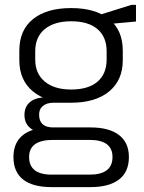

<svg xmlns="http://www.w3.org/2000/svg" viewBox="-20 -580 588 785"><path d="M271 -160Q171 -160 115 -206Q59 -252 59 -334V-373Q59 -457 115 -502Q171 -547 271 -547Q370 -547 426 -502Q482 -457 482 -373V-334Q482 -252 426 -206Q370 -160 271 -160ZM191 185Q114 185 74.5 154Q35 123 35 62Q35 3 74 -28Q113 -59 191 -59H350Q426 -59 466.5 -28Q507 3 507 62Q507 123 466.5 154Q426 185 350 185ZM346 134Q440 134 440 62Q440 -8 346 -8H197Q99 -8 99 62Q99 136 197 134ZM168 -37Q127 -37 103.5 -56.5Q80 -76 80 -110Q80 -144 103 -163Q126 -182 169 -182H271V-160H199Q171 -160 155 -146.5Q139 -133 140 -110Q140 -85 154.5 -72Q169 -59 197 -59H271V-37ZM271 -214Q341 -214 378.5 -246Q416 -278 416 -337V-370Q416 -429 378.5 -461Q341 -493 271 -493Q202 -493 163 -461Q124 -429 124 -370V-337Q124 -279 163 -246.5Q202 -214 271 -214ZM383 -518 517 -560H536V-492L383 -478Z"/></svg>

Font: Pathway Extreme 8pt Thin 12pt ExtraLight
Style: Regular
Weight: 250
Version: Version 1.001;gftools[0.9.26]